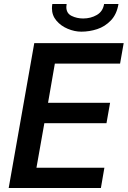

<svg xmlns="http://www.w3.org/2000/svg" viewBox="-20 -941 640 961"><path d="M151.5 -725H599L581 -622.5H254.5L220.5 -426.5H531L513 -324.5H202L162.5 -101.5H502.5L485 0H23.5ZM240 -899.5Q240 -911 242 -921H313.5Q312 -913 312 -906Q312 -874.5 338.2 -861.5Q364.5 -848.5 396.5 -848.5Q434 -848.5 464.5 -866Q495 -883.5 501 -921H573Q564.5 -869.5 535 -838.8Q505.5 -808 466.5 -795.2Q427.5 -782.5 387 -782.5Q353.5 -782.5 319.2 -796.8Q285 -811 262.5 -837.5Q240 -864 240 -899.5Z"/></svg>

Font: JuliaMono SemiBold
Style: Italic
Weight: 600
Italic angle: -9°
Monospace: yes
Designer: cormullion
Foundry: corm
Version: Version 0.056; ttfautohint (v1.8.4)